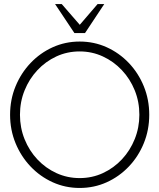

<svg xmlns="http://www.w3.org/2000/svg" viewBox="-20 -919 790 952"><path d="M375 13Q304 13 241.5 -15.2Q179 -43.5 131.5 -93.5Q84 -143.5 57 -209.2Q30 -275 30 -350Q30 -425 57 -490.8Q84 -556.5 131.5 -606.5Q179 -656.5 241.5 -684.8Q304 -713 375 -713Q446.5 -713 509 -684.8Q571.5 -656.5 619 -606.5Q666.5 -556.5 693.2 -490.8Q720 -425 720 -350Q720 -275 693.2 -209.2Q666.5 -143.5 619 -93.5Q571.5 -43.5 509 -15.2Q446.5 13 375 13ZM375 -36Q437 -36 490.8 -61Q544.5 -86 585 -129.5Q625.5 -173 648.2 -229.8Q671 -286.5 671 -350Q671 -414.5 648 -471.2Q625 -528 584.2 -571.2Q543.5 -614.5 489.8 -639.2Q436 -664 375 -664Q313 -664 259.2 -639Q205.5 -614 165 -570.5Q124.5 -527 101.8 -470.5Q79 -414 79 -350Q79 -285.5 102 -228.5Q125 -171.5 165.8 -128.2Q206.5 -85 260.2 -60.5Q314 -36 375 -36ZM349 -755 253 -899H286L375.5 -796L464 -899H497L401.5 -755Z"/></svg>

Font: Urbanist ExtraLight
Style: Regular
Weight: 200
Designer: Corey Hu
Foundry: Corey Hu
Version: Version 1.330; ttfautohint (v1.8.4.7-5d5b)